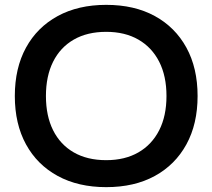

<svg xmlns="http://www.w3.org/2000/svg" viewBox="-20 -760 873 790"><path d="M417 10Q302 10 217.5 -36Q133 -82 87 -166Q41 -250 41 -365Q41 -480 87 -564Q133 -648 217.5 -694Q302 -740 417 -740Q533 -740 617 -694Q701 -648 747 -564Q793 -480 793 -365Q793 -250 747 -166Q701 -82 617 -36Q533 10 417 10ZM417 -101Q494 -101 549.5 -133Q605 -165 635 -224Q665 -283 665 -365Q665 -447 635 -506Q605 -565 549.5 -597Q494 -629 417 -629Q339 -629 283.5 -597Q228 -565 198.5 -506Q169 -447 169 -365Q169 -283 198.5 -224Q228 -165 283.5 -133Q339 -101 417 -101Z"/></svg>

Font: M PLUS 1 SemiBold
Style: Regular
Weight: 600
Designer: Coji Morishita
Foundry: UNDERFOREST DESIGN
Version: Version 1.001